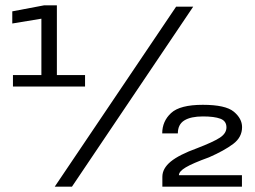

<svg xmlns="http://www.w3.org/2000/svg" viewBox="-20 -699 956 719"><path d="M28.5 -375H298.5V-418H193V-679H145L26 -656.5V-611L135 -629V-418H28.5ZM185 0H249.5L703.5 -674H639.5ZM588 0H886V-43H650Q650 -57 675.5 -72.2Q701 -87.5 763 -110Q820 -135 853.2 -160Q886.5 -185 886.5 -223Q886.5 -255 855.5 -280.8Q824.5 -306.5 739.5 -306.5Q654 -306.5 620.8 -275.8Q587.5 -245 587.5 -199.5H646Q646 -233 670.2 -248Q694.5 -263 740 -263Q782.5 -263 805.2 -254.5Q828 -246 828 -222Q828 -199.5 803 -183.2Q778 -167 718 -144Q650.5 -119.5 619.2 -93.8Q588 -68 588 -37Z"/></svg>

Font: Anybody Thin Medium
Style: Regular
Weight: 500
Version: Version 1.113;gftools[0.9.25]